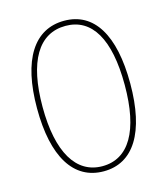

<svg xmlns="http://www.w3.org/2000/svg" viewBox="-110 -810 789 905"><g transform="rotate(-15 284.5 -357.0)"><path d="M285 10C430 10 512 -119 512 -358C512 -596 432 -724 287 -724C140 -724 57 -595 57 -358C57 -121 138 10 285 10ZM285 -15C157 -15 84 -136 84 -358C84 -579 155 -699 287 -699C415 -699 485 -583 485 -358C485 -134 414 -15 285 -15Z"/></g></svg>

Font: Noto Sans Condensed Thin
Style: Regular
Weight: 100
Width: 3
Designer: Monotype Design Team
Foundry: Monotype Imaging Inc.
Version: Version 2.013